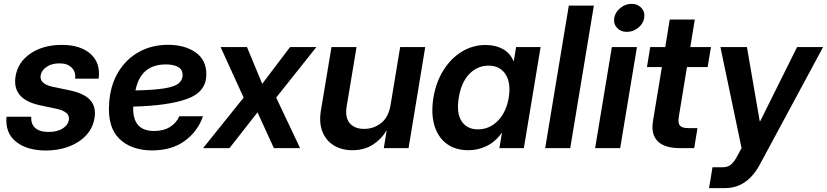

<svg xmlns="http://www.w3.org/2000/svg" viewBox="-20 -756 4221 980"><path d="M483.4 -354.5H363.3Q368.2 -388.2 346.4 -410.4Q324.7 -432.6 283.7 -432.6Q243.7 -432.6 217.8 -414.8Q191.9 -397 187.5 -371.6Q184.1 -349.1 199.5 -335Q214.8 -320.8 245.1 -314L335.9 -294.9Q410.2 -279.3 440.9 -244.6Q471.7 -210 462.4 -153.3Q454.1 -102.5 419.7 -65.4Q385.3 -28.3 332 -8.1Q278.8 12.2 214.4 12.2Q118.7 12.2 62.3 -32.2Q5.9 -76.7 13.2 -160.2H139.6Q137.2 -123 159.9 -102.8Q182.6 -82.5 227.5 -82.5Q271.5 -82.5 299.1 -99.6Q326.7 -116.7 331.5 -143.1Q335 -165.5 318.6 -179.4Q302.2 -193.4 271 -200.2L185.5 -218.3Q39.6 -249 59.6 -367.2Q71.3 -439 135.7 -482.9Q200.2 -526.9 295.9 -526.9Q391.1 -526.9 442.6 -480.5Q494.1 -434.1 483.4 -354.5Z M756.8 11.7Q650.9 11.7 589.6 -47.1Q528.3 -106 537.1 -228Q542.5 -319.3 582.8 -386.7Q623 -454.1 689 -490.7Q754.9 -527.3 837.9 -527.3Q922.4 -527.3 977.8 -489Q1033.2 -450.7 1033.2 -376.5Q1033.2 -287.1 936.3 -251.7Q839.4 -216.3 660.2 -211.9Q659.7 -207.5 659.7 -202.1Q659.7 -87.4 766.6 -87.4Q815.4 -87.4 848.4 -108.4Q881.3 -129.4 895 -162.6H1016.1Q988.8 -84.5 922.4 -36.4Q856 11.7 756.8 11.7ZM671.4 -294.4Q768.6 -296.4 820.6 -305.2Q872.6 -314 892.3 -330.8Q912.1 -347.7 912.1 -373Q912.1 -400.4 889.4 -413.8Q866.7 -427.2 826.7 -427.2Q697.8 -427.2 671.4 -294.4Z M1240.7 -515.6 1318.4 -328.1 1460.4 -515.6H1594.7L1389.6 -257.8L1511.7 0H1377.9L1294.4 -182.6L1151.4 0H1016.6L1223.6 -257.8L1106 -515.6Z M1973.6 -220.7 2022.5 -515.6H2150.4L2065.4 0H1939L1953.6 -88.9H1952.1Q1927.2 -45.9 1883.1 -17.6Q1838.9 10.7 1778.3 10.7Q1724.6 10.7 1684.6 -13.4Q1644.5 -37.6 1626 -83.3Q1607.4 -128.9 1618.2 -193.4L1671.9 -515.6H1799.8L1749.5 -212.9Q1740.2 -156.7 1764.9 -127.4Q1789.6 -98.1 1838.9 -98.1Q1887.2 -98.1 1925.3 -127.9Q1963.4 -157.7 1973.6 -220.7Z M2371.1 10.7Q2303.7 10.7 2259 -22.9Q2214.4 -56.6 2196.8 -117.2Q2179.2 -177.7 2192.4 -258.3Q2205.6 -337.4 2243.7 -397.9Q2281.7 -458.5 2337.4 -492.4Q2393.1 -526.4 2459 -526.4Q2509.3 -526.4 2546.4 -505.9Q2583.5 -485.4 2601.1 -444.3H2602.5L2614.3 -515.6H2739.3L2653.8 0H2528.8L2542 -77.1H2540.5Q2509.8 -33.7 2465.6 -11.5Q2421.4 10.7 2371.1 10.7ZM2419.4 -95.7Q2478.5 -95.7 2521.5 -139.9Q2564.5 -184.1 2576.7 -258.3Q2588.9 -332 2560.5 -376.5Q2532.2 -420.9 2473.1 -420.9Q2417 -420.9 2375.7 -378.7Q2334.5 -336.4 2321.8 -258.3Q2308.6 -179.7 2335.9 -137.7Q2363.3 -95.7 2419.4 -95.7Z M3011.2 -727.5 2890.6 0H2762.7L2883.3 -727.5Z M3017.6 0 3103 -515.6H3231L3145.5 0ZM3179.7 -593.3Q3147.9 -593.3 3129.2 -614Q3110.4 -634.8 3115.2 -664.6Q3120.6 -694.3 3146.2 -715.3Q3171.9 -736.3 3203.6 -736.3Q3235.4 -736.3 3254.2 -715.3Q3272.9 -694.3 3268.1 -664.6Q3263.2 -634.8 3237.3 -614Q3211.4 -593.3 3179.7 -593.3Z M3608.9 -515.6 3591.8 -413.6H3486.3L3444.8 -159.7Q3439.5 -128.4 3450.2 -115.2Q3460.9 -102.1 3492.2 -102.1H3540L3523.4 0H3449.2Q3371.6 0 3336.7 -35.4Q3301.8 -70.8 3313 -138.7L3358.4 -413.6H3282.2L3298.8 -515.6H3375.5L3398.4 -656.2H3526.4L3503.4 -515.6Z M3681.2 204.1H3599.1L3616.7 97.7H3669.4Q3696.3 97.7 3712.9 82.3Q3729.5 66.9 3742.2 42L3765.1 0L3657.2 -515.6H3792.5L3857.9 -136.7H3859.9L4048.3 -515.6H4181.2L3858.4 83.5Q3793.5 204.1 3681.2 204.1Z"/></svg>

Font: Inter Display Semi Bold
Style: Italic
Weight: 600
Italic angle: -9.39999°
Designer: Rasmus Andersson
Foundry: rsms
Version: Version 4.000;git-4fc901f